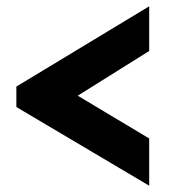

<svg xmlns="http://www.w3.org/2000/svg" viewBox="-20 -563 555 610"><path d="M32 -288 454 -543V-401L227 -259L454 -123V27L32 -223Z"/></svg>

Font: PTCRaleway
Style: Bold
Weight: 700
Designer: Matt McInerney, Pablo Impallari, Rodrigo Fuenzalida
Foundry: Matt McInerney, Pablo Impallari, Rodrigo Fuenzalida
Version: Version 3.000g; ttfautohint (v1.5) -l 8 -r 28 -G 28 -x 14 -D